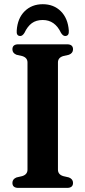

<svg xmlns="http://www.w3.org/2000/svg" viewBox="-20 -916 416 936"><path d="M262.5 -89Q262.5 -65.5 288 -57.5L316 -51Q336 -43 336 -24.5Q336 0 307 0H69.5Q40.5 0 40.5 -24.5Q40.5 -43 60.5 -51L88.5 -57.5Q114 -65.5 114 -89V-611.5Q114 -634.5 89 -642.5L60.5 -649Q40.5 -657 40.5 -675.5Q40.5 -700 69.5 -700H307Q336 -700 336 -675.5Q336 -657 316 -649L287.5 -642.5Q262.5 -634.5 262.5 -611.5ZM188.5 -818.5Q156.5 -818.5 135.2 -803Q114 -787.5 99 -755.5Q89.5 -740.5 79 -740.5Q59 -740.5 61.5 -767Q65.5 -827 100.2 -861.2Q135 -895.5 188.5 -895.5Q242 -895.5 276.5 -861.2Q311 -827 315.5 -767Q317.5 -740.5 297.5 -740.5Q287 -740.5 277.5 -755.5Q248 -818.5 188.5 -818.5Z"/></svg>

Font: Fraunces 72pt S050 SemiBold
Style: Regular
Weight: 600
Version: Version 1.000; ttfautohint (v1.8.3)